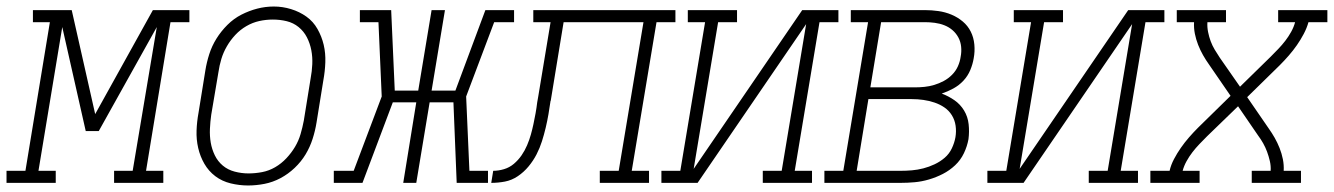

<svg xmlns="http://www.w3.org/2000/svg" viewBox="-63 -561 4092 589"><path d="M-43 0V-37H15L90 -493H38V-530H157L229 -211L406 -530H518V-493H460L385 -37H438V0H287V-37H344L418 -478L240 -159H200L128 -478L55 -37H108V0Z M698 8Q671 8 644.5 1.5Q618 -5 597.5 -20.5Q577 -36 564 -58.5Q551 -81 545 -107Q539 -133 540 -160.5Q541 -188 546 -215L567 -345Q571 -370 579 -395Q587 -420 601 -442.5Q615 -465 634.5 -484.5Q654 -504 677.5 -516Q701 -528 726 -534.5Q751 -541 777 -541Q804 -541 830 -533Q856 -525 877 -510Q898 -495 911 -472Q924 -449 930 -423.5Q936 -398 935 -370Q934 -342 929 -315L908 -185Q904 -160 896 -135Q888 -110 874.5 -87.5Q861 -65 841 -46Q821 -27 797.5 -14.5Q774 -2 748.5 3Q723 8 698 8ZM699 -29Q720 -29 741 -33Q762 -37 781 -48Q800 -59 815.5 -75.5Q831 -92 842 -110.5Q853 -129 859 -149.5Q865 -170 869 -191L890 -321Q894 -342 895 -364Q896 -386 892 -407Q888 -428 878.5 -446.5Q869 -465 853 -478Q837 -491 816.5 -496Q796 -501 774 -501Q753 -501 732.5 -496.5Q712 -492 693 -481Q674 -470 659 -454Q644 -438 633 -419Q622 -400 616 -380Q610 -360 607 -339L585 -209Q582 -188 581 -166Q580 -144 583.5 -123.5Q587 -103 596 -84.5Q605 -66 620.5 -53Q636 -40 657 -34.5Q678 -29 699 -29Z M961 0V-37H1022L1108 -265L1098 -493H1041V-530H1137L1148 -283H1220L1261 -530H1302L1261 -283H1334L1426 -530H1514V-493H1453L1367 -265L1377 -37H1434V0H1338L1328 -247H1255L1214 0H1174L1214 -247H1142L1049 0Z M1444 0 1450 -37Q1466 -37 1483 -42Q1500 -47 1513.5 -58.5Q1527 -70 1537 -84.5Q1547 -99 1554 -115.5Q1561 -132 1565.5 -148Q1570 -164 1573.5 -180.5Q1577 -197 1580 -213.5Q1583 -230 1585 -247Q1586 -251 1586.5 -255.5Q1587 -260 1588 -264L1626 -493H1573V-530H2009V-493H1951L1875 -37H1928V0H1777V-37H1835L1911 -493H1666L1627 -255Q1627 -254 1627 -254Q1627 -254 1627 -253L1626 -252Q1623 -231 1619.5 -210.5Q1616 -190 1611 -169Q1606 -148 1599.5 -127.5Q1593 -107 1583 -87.5Q1573 -68 1558.5 -50.5Q1544 -33 1525.5 -20.5Q1507 -8 1486 -4Q1465 0 1444 0Z M1966 0V-37H2024L2100 -493H2047V-530H2198V-493H2140L2065 -43L2398 -530H2509V-493H2451L2375 -37H2428V0H2277V-37H2335L2410 -487L2077 0Z M2466 0V-37H2524L2600 -493H2547V-530H2774Q2795 -530 2816 -527Q2837 -524 2856 -516Q2875 -508 2890.5 -495Q2906 -482 2915 -464Q2924 -446 2926 -424.5Q2928 -403 2924 -382Q2921 -364 2913.5 -346Q2906 -328 2892.5 -313.5Q2879 -299 2861.5 -289.5Q2844 -280 2826 -274Q2847 -266 2865 -253.5Q2883 -241 2894.5 -222Q2906 -203 2908.5 -180Q2911 -157 2908 -134Q2904 -112 2894 -91Q2884 -70 2867 -54Q2850 -38 2829.5 -27.5Q2809 -17 2787 -10.5Q2765 -4 2743 -2Q2721 0 2699 0ZM2607 -293H2743Q2758 -293 2773 -294.5Q2788 -296 2803 -300.5Q2818 -305 2832 -312.5Q2846 -320 2857.5 -331.5Q2869 -343 2875.5 -357.5Q2882 -372 2884 -387Q2887 -402 2885.5 -417.5Q2884 -433 2877 -446Q2870 -459 2859 -468.5Q2848 -478 2834 -483.5Q2820 -489 2804.5 -491Q2789 -493 2774 -493H2640ZM2565 -37H2699Q2717 -37 2734.5 -38.5Q2752 -40 2769.5 -44.5Q2787 -49 2804 -57Q2821 -65 2835 -77Q2849 -89 2857 -106Q2865 -123 2868 -140Q2871 -158 2868.5 -175.5Q2866 -193 2857 -207.5Q2848 -222 2834 -231.5Q2820 -241 2803.5 -246.5Q2787 -252 2769.5 -254.5Q2752 -257 2734 -257H2601Z M2966 0V-37H3024L3100 -493H3047V-530H3198V-493H3140L3065 -43L3398 -530H3509V-493H3451L3375 -37H3428V0H3277V-37H3335L3410 -487L3077 0Z M3466 0V-37H3525Q3529 -55 3538.5 -73Q3548 -91 3559.5 -107.5Q3571 -124 3584.5 -139.5Q3598 -155 3612 -169L3712 -267L3646 -363Q3636 -377 3627.5 -392Q3619 -407 3612.5 -423.5Q3606 -440 3602.5 -457.5Q3599 -475 3600 -493H3547V-530H3698V-493H3641Q3640 -478 3643 -463Q3646 -448 3651 -434.5Q3656 -421 3663.5 -408.5Q3671 -396 3679 -384L3741 -295L3835 -387Q3847 -399 3858.5 -411Q3870 -423 3880 -436Q3890 -449 3898 -463.5Q3906 -478 3910 -493H3858V-530H4009V-493H3951Q3946 -475 3936.5 -457Q3927 -439 3915.5 -422.5Q3904 -406 3890.5 -390.5Q3877 -375 3863 -361L3763 -263L3829 -167Q3839 -153 3847.5 -138Q3856 -123 3862.5 -106.5Q3869 -90 3872.5 -72.5Q3876 -55 3875 -37H3928V0H3777V-37H3835Q3836 -52 3832.5 -67Q3829 -82 3824 -95.5Q3819 -109 3812 -121.5Q3805 -134 3796 -146L3735 -235L3640 -143Q3628 -131 3616.5 -119Q3605 -107 3595 -94Q3585 -81 3577 -66.5Q3569 -52 3565 -37H3617V0Z"/></svg>

Font: Iosevka Curly Slab XLtObl
Style: Regular
Weight: 200
Italic angle: -9°
Monospace: yes
Designer: Belleve Invis
Foundry: Belleve Invis
Version: Version 11.1.0; ttfautohint (v1.8.3)